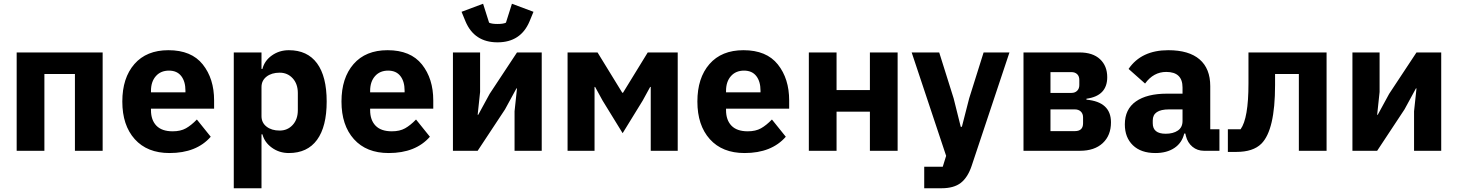

<svg xmlns="http://www.w3.org/2000/svg" viewBox="-20 -805 7783 1025"><path d="M69 0V-525H528V0H380V-410H217V0Z M885 12Q766 12 699.5 -62Q633 -136 633 -263Q633 -389 697.5 -463Q762 -537 879 -537Q1002 -537 1062.5 -461Q1123 -385 1123 -269V-225H786V-217Q786 -164 815 -134Q844 -104 902 -104Q944 -104 972.5 -120Q1001 -136 1031 -167L1105 -75Q1029 12 885 12ZM786 -312H970V-321Q970 -370 947.5 -399Q925 -428 882 -428Q838 -428 812 -398.5Q786 -369 786 -320Z M1228 200V-525H1376V-437H1381Q1392 -481 1431.5 -509Q1471 -537 1522 -537Q1621 -537 1672.5 -467Q1724 -397 1724 -263Q1724 -129 1672.5 -58.5Q1621 12 1522 12Q1471 12 1431.5 -16.5Q1392 -45 1381 -88H1376V200ZM1473 -108Q1515 -108 1542.5 -138Q1570 -168 1570 -217V-308Q1570 -357 1542.5 -387Q1515 -417 1473 -417Q1430 -417 1403 -396Q1376 -375 1376 -340V-185Q1376 -150 1403 -129Q1430 -108 1473 -108Z M2055 12Q1936 12 1869.5 -62Q1803 -136 1803 -263Q1803 -389 1867.5 -463Q1932 -537 2049 -537Q2172 -537 2232.5 -461Q2293 -385 2293 -269V-225H1956V-217Q1956 -164 1985 -134Q2014 -104 2072 -104Q2114 -104 2142.5 -120Q2171 -136 2201 -167L2275 -75Q2199 12 2055 12ZM1956 -312H2140V-321Q2140 -370 2117.5 -399Q2095 -428 2052 -428Q2008 -428 1982 -398.5Q1956 -369 1956 -320Z M2465 -691 2444 -742 2559 -785 2591 -684Q2605 -677 2636 -677Q2667 -677 2681 -684L2713 -785L2828 -742L2807 -691Q2760 -579 2636 -579Q2512 -579 2465 -691ZM2398 0V-525H2543V-314L2530 -192H2533L2594 -304L2740 -525H2872V0H2727V-211L2740 -333H2737L2676 -221L2530 0Z M3010 0V-525H3170L3302 -310H3306L3438 -525H3598V0H3454V-341H3451L3411 -268L3304 -94L3197 -268L3157 -341H3154V0Z M3955 12Q3836 12 3769.5 -62Q3703 -136 3703 -263Q3703 -389 3767.5 -463Q3832 -537 3949 -537Q4072 -537 4132.5 -461Q4193 -385 4193 -269V-225H3856V-217Q3856 -164 3885 -134Q3914 -104 3972 -104Q4014 -104 4042.5 -120Q4071 -136 4101 -167L4175 -75Q4099 12 3955 12ZM3856 -312H4040V-321Q4040 -370 4017.5 -399Q3995 -428 3952 -428Q3908 -428 3882 -398.5Q3856 -369 3856 -320Z M4298 0V-525H4446V-324H4624V-525H4772V0H4624V-209H4446V0Z M4914 200V85H5013L5031 27L4847 -525H4994L5071 -280L5109 -128H5115L5154 -280L5231 -525H5369L5167 81Q5146 143 5109 171.5Q5072 200 5006 200Z M5444 0V-525H5743Q5814 -525 5852.5 -489Q5891 -453 5891 -393Q5891 -293 5780 -278V-273Q5911 -261 5911 -152Q5911 -82 5867 -41Q5823 0 5745 0ZM5588 -309H5700Q5719 -309 5730.5 -320.5Q5742 -332 5742 -351V-378Q5742 -398 5730.5 -409Q5719 -420 5700 -420H5588ZM5588 -105H5718Q5762 -105 5762 -147V-178Q5762 -198 5750 -209.5Q5738 -221 5718 -221H5588Z M6148 12Q6071 12 6028 -29.5Q5985 -71 5985 -141Q5985 -222 6044 -263.5Q6103 -305 6210 -305H6293V-338Q6293 -421 6206 -421Q6138 -421 6093 -359L6005 -437Q6073 -537 6217 -537Q6327 -537 6384 -488Q6441 -439 6441 -345V-115H6490V0H6408Q6372 0 6346 -21.5Q6320 -43 6311 -79L6308 -92H6302Q6290 -42 6249.5 -15Q6209 12 6148 12ZM6203 -91Q6243 -91 6268 -108Q6293 -125 6293 -159V-221H6221Q6134 -221 6134 -162V-147Q6134 -91 6203 -91Z M6535 6V-115H6603Q6645 -173 6645 -359V-525H7062V0H6914V-410H6787V-351Q6787 -111 6714 -38Q6670 6 6580 6Z M7200 0V-525H7345V-314L7332 -192H7335L7396 -304L7542 -525H7674V0H7529V-211L7542 -333H7539L7478 -221L7332 0Z"/></svg>

Font: Anuphan
Style: Bold
Weight: 700
Designer: Mike Abbink, Paul van der Laan, Pieter van Rosmalen, Mint Tantisuwanna
Foundry: Bold Monday; Cadson Demak
Version: Version 3.002;hotconv 1.0.109;makeotfexe 2.5.65596